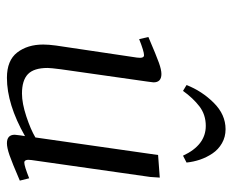

<svg xmlns="http://www.w3.org/2000/svg" viewBox="-79 -592 678 560"><g transform="rotate(90 260.0 -312.0)"><path d="M87.9 -405.8Q142.6 -429.2 163.1 -436.5Q183.6 -443.8 195.8 -443.8Q220.2 -443.8 220.2 -420.9Q220.2 -419.4 219.7 -416.7Q219.2 -414.1 218.8 -409.4Q218.3 -404.8 217.8 -401.9L182.1 -150.9Q178.2 -120.6 178.2 -111.8Q178.2 -71.8 196.3 -54.4Q214.4 -37.1 252.9 -37.1Q281.2 -37.1 319.6 -49.8Q357.9 -62.5 380.9 -76.2L432.1 -434.1L498 -439L496.1 -411.1L446.8 -64.9Q443.8 -43.9 454.1 -43.9Q464.4 -43.9 500 -58.1L506.8 -30.8Q454.6 -8.3 432.6 -0.7Q410.6 6.8 397.9 6.8Q373 6.8 373 -16.1Q373 -19.5 375 -33.2L377 -45.9Q284.2 6.8 207 6.8Q156.2 6.8 133.1 -23.2Q109.9 -53.2 109.9 -99.1Q109.9 -114.7 112.8 -136.2L147.9 -372.1Q150.9 -393.1 141.1 -393.1Q129.9 -393.1 94.2 -378.9ZM228 -517.1Q245.6 -562 279.8 -596.4Q314 -630.9 356.9 -630.9Q379.4 -630.9 397.7 -620.4Q416 -609.9 427.5 -592.8Q439 -575.7 445.6 -556.4Q452.1 -537.1 454.1 -517.1L434.1 -506.8Q403.3 -573.2 347.2 -573.2Q314.5 -573.2 290.3 -554.7Q266.1 -536.1 245.1 -506.8Z"/></g></svg>

Font: Dehuti Alt
Style: Italic
Weight: 400
Version: Version 1.2